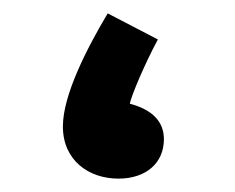

<svg xmlns="http://www.w3.org/2000/svg" viewBox="-20 -263 352 287"><path d="M157 4C198 4 225 -19 225 -55C225 -81 208 -99 174 -108C176 -119 196 -167 216 -204L141 -243C110 -191 74 -121 74 -74C74 -23 113 4 157 4Z"/></svg>

Font: Noto Sans Arabic Cond SemBd
Style: Regular
Weight: 600
Width: 3
Designer: Monotype Design Team, Nadine Chahine, Nizar Qandah and Khaled Hosny
Foundry: Monotype Imaging Inc.
Version: Version 2.012